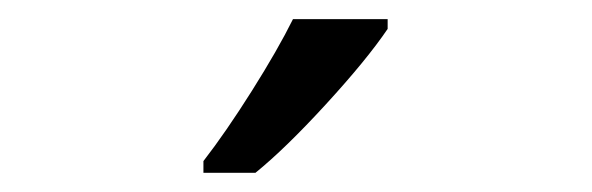

<svg xmlns="http://www.w3.org/2000/svg" viewBox="-20 -786 617 200"><path d="M191.9 -618.2Q215.3 -648.4 242.4 -691.4Q269.5 -734.4 285.2 -766.1H383.8V-755.9Q362.3 -724.1 319.8 -677.7Q277.3 -631.3 246.1 -606H191.9Z"/></svg>

Font: f06041945
Style: Regular
Weight: 400
Foundry: Ascender Corporation
Version: Version 1.10